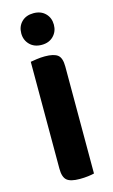

<svg xmlns="http://www.w3.org/2000/svg" viewBox="-128 -883 554 938"><g transform="rotate(-15 148.5 -413.5)"><path d="M154 7Q107 7 88.5 -9Q70 -25 70 -67V-608Q81 -610 101.5 -613Q122 -616 143 -616Q188 -616 207.5 -601Q227 -586 227 -542V-1Q216 2 196 4.5Q176 7 154 7ZM226 -754Q226 -720 203.5 -697Q181 -674 144 -674Q106 -674 83.5 -697Q61 -720 61 -754Q61 -789 83.5 -811.5Q106 -834 144 -834Q181 -834 203.5 -811.5Q226 -789 226 -754Z"/></g></svg>

Font: Baloo Bhai 2
Style: Bold
Weight: 700
Designer: Supriya Tembe, Noopur Datye and Ek Type
Foundry: Ek Type
Version: Version 1.640;PS 1.000;hotconv 16.6.51;makeotf.lib2.5.65220;